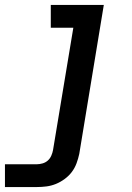

<svg xmlns="http://www.w3.org/2000/svg" viewBox="-63 -540 533 775"><path d="M-43 215V123H86Q97 123 109 119.5Q121 116 130 108Q139 100 144 88.5Q149 77 151 66L233 -428H142V-520H356L257 81Q253 100 246 119Q239 138 227 154Q215 170 198 182.5Q181 195 162.5 202.5Q144 210 124.5 212.5Q105 215 86 215Z"/></svg>

Font: Iosevka Etoile SmBdObl
Style: Regular
Weight: 600
Italic angle: -9°
Designer: Belleve Invis
Foundry: Belleve Invis
Version: Version 15.5.2; ttfautohint (v1.8.4)